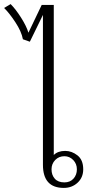

<svg xmlns="http://www.w3.org/2000/svg" viewBox="-88 -909 431 939"><path d="M122 -103V-836L58 -705L24 -717Q17 -755 -13 -800.5Q-43 -846 -68 -870L-36 -889Q-11 -864 15.5 -822Q42 -780 51 -749L116 -885H175V-151Q195 -171 231 -171Q263 -171 291 -149Q319 -127 319 -81Q319 -41 291.5 -15.5Q264 10 224 10Q122 10 122 -103ZM288 -81Q288 -108 270 -126.5Q252 -145 227 -145Q200 -145 182 -126.5Q164 -108 164 -81Q164 -53 180 -35Q196 -17 227 -17Q255 -17 271.5 -35.5Q288 -54 288 -81Z"/></svg>

Font: Taviraj ExtraLight
Style: Regular
Weight: 200
Designer: Katatrad Team
Foundry: CadsonDemak
Version: Version 1.030